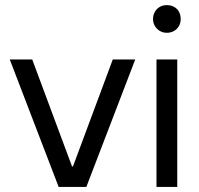

<svg xmlns="http://www.w3.org/2000/svg" viewBox="-20 -739 786 759"><path d="M425.8 -503.9H514.6L321.3 0H238.3ZM18.6 -503.9H107.4L294.9 0L247.1 -81.1H294.9V0H211.9Z M598.6 -503.9H680.7V0H598.6ZM585 -664.1Q585 -679.7 592.3 -692.4Q599.6 -705.1 611.8 -711.9Q624 -718.8 639.6 -718.8Q655.3 -718.8 668 -711.9Q680.7 -705.1 687.5 -692.4Q694.3 -679.7 694.3 -664.1Q694.3 -648.4 687.5 -636.2Q680.7 -624 668 -616.7Q655.3 -609.4 639.6 -609.4Q624 -609.4 611.8 -616.7Q599.6 -624 592.3 -636.2Q585 -648.4 585 -664.1Z"/></svg>

Font: Wanted Sans Variable
Style: Regular
Weight: 400
Designer: Original Design by Kil Hyung-jin and Kang Hanbin, Wanted Lab, Inc; Hangeul from Source Han Sans by Jang Soo-young and Ka
Foundry: Wanted Lab, Inc.
Version: Version 1.003;Glyphs 3.2 (3227)